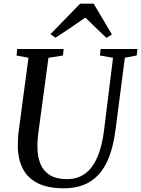

<svg xmlns="http://www.w3.org/2000/svg" viewBox="-20 -1008 763 1038"><path d="M655 -696 604.5 -306Q593.5 -222 570.8 -162Q548 -102 513 -64Q478 -26 431.2 -8Q384.5 10 325.5 10Q239 10 184.2 -17.5Q129.5 -45 103.5 -95.5Q77.5 -146 76.5 -214Q76 -232 76.8 -251.5Q77.5 -271 80 -291.5L134 -696L69.5 -707.5L73 -743H324L320.5 -708L242 -695.5L188.5 -299Q185 -273 183.5 -250Q182 -227 182.5 -207Q183.5 -158 199.5 -120Q215.5 -82 250.5 -60.8Q285.5 -39.5 342.5 -39.5Q398 -39.5 438.8 -68.5Q479.5 -97.5 505.8 -157Q532 -216.5 543 -308L591 -695.5L520.5 -708L524 -743H723L719 -708ZM253 -823.5 413 -988H486.5L585 -821.5L555.5 -803Q527 -830 498.2 -857.8Q469.5 -885.5 441.5 -913Q403 -886 362.8 -859Q322.5 -832 280 -804Z"/></svg>

Font: Merriweather 60pt
Style: Italic
Weight: 400
Italic angle: -7.8°
Version: Version 2.101